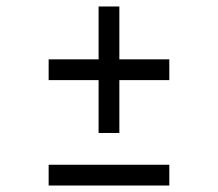

<svg xmlns="http://www.w3.org/2000/svg" viewBox="-20 -572 672 592"><path d="M284 -162V-325H130V-389H284V-552H348V-389H502V-325H348V-162ZM502 0H130V-64H502Z"/></svg>

Font: Wix Madefor Text
Style: Regular
Weight: 400
Designer: Dalton Maag Ltd
Foundry: Dalton Maag Ltd
Version: Version 3.100